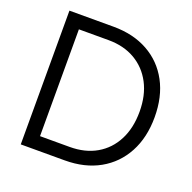

<svg xmlns="http://www.w3.org/2000/svg" viewBox="-131 -875 1003 1005"><g transform="rotate(20 371.0 -372.5)"><path d="M88 0V-745H333Q444 -745 526 -699.5Q608 -654 653 -570.5Q698 -487 698 -373Q698 -260 653 -176Q608 -92 526 -46Q444 0 333 0ZM168 -75H333Q419 -75 482 -111.5Q545 -148 579.5 -215Q614 -282 614 -373Q614 -464 579 -530.5Q544 -597 481 -633.5Q418 -670 333 -670H168Z"/></g></svg>

Font: Kosmopol Plus Jakarta Sans
Style: Regular
Weight: 400
Designer: Gumpita Rahayu
Foundry: Tokotype
Version: Version 2.006